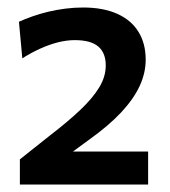

<svg xmlns="http://www.w3.org/2000/svg" viewBox="-20 -793 452 512"><path d="M33 -301V-368Q53 -384 73.2 -400Q93.5 -416 113.5 -432Q161 -468.5 194 -499.8Q227 -531 244.5 -559.8Q262 -588.5 262 -618.5Q262 -652 242 -669Q222 -686 179.5 -686Q157.5 -686 134 -680Q110.5 -674 86.5 -663Q62.5 -652 39.5 -637.5L30.5 -735Q47 -742.5 67 -749.5Q87 -756.5 109 -761.8Q131 -767 154.5 -770Q178 -773 201.5 -773Q255 -773 292.5 -756.2Q330 -739.5 349.2 -708.2Q368.5 -677 368.5 -634Q368.5 -598 352.2 -563.2Q336 -528.5 303 -493.2Q270 -458 219 -421.5L146 -368L132.5 -389H204.5Q247.5 -389 290.2 -389Q333 -389 375 -389V-301Z"/></svg>

Font: Commissioner Thin SemiBold
Style: Regular
Weight: 600
Version: Version 1.000